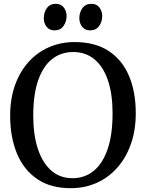

<svg xmlns="http://www.w3.org/2000/svg" viewBox="-20 -971 762 1002"><path d="M354.5 11Q247 12.5 175.5 -35.8Q104 -84 68.5 -169.8Q33 -255.5 33 -367Q33 -455.5 58.2 -526.2Q83.5 -597 129 -647.5Q174.5 -698 236 -724.8Q297.5 -751.5 369.5 -751.5Q475.5 -751.5 546.2 -705.5Q617 -659.5 652.8 -576Q688.5 -492.5 688.5 -380Q688.5 -292 663.5 -220.5Q638.5 -149 593.5 -97.5Q548.5 -46 487.5 -18Q426.5 10 354.5 11ZM359 -41Q421.5 -41 468.5 -79Q515.5 -117 541.5 -192.2Q567.5 -267.5 567.5 -379.5Q567.5 -479.5 543.5 -551Q519.5 -622.5 473.5 -661Q427.5 -699.5 361.5 -699.5Q299 -699.5 252.2 -663Q205.5 -626.5 179.5 -552.8Q153.5 -479 153.5 -367.5Q153.5 -267.5 177.5 -194.5Q201.5 -121.5 247.2 -81.2Q293 -41 359 -41ZM263.5 -812.5Q237.5 -812.5 223 -831.5Q208.5 -850.5 208.5 -877Q208.5 -906 224.5 -928.5Q240.5 -951 271 -951H272Q298 -951 312.8 -932Q327.5 -913 327.5 -887Q327.5 -858 311.2 -835.2Q295 -812.5 264.5 -812.5ZM449.5 -812.5Q423.5 -812.5 408.8 -831.5Q394 -850.5 394 -877Q394 -906 410.2 -928.5Q426.5 -951 457 -951H458Q484 -951 498.8 -932Q513.5 -913 513.5 -887Q513.5 -858 497.2 -835.2Q481 -812.5 450.5 -812.5Z"/></svg>

Font: Merriweather 20pt
Style: Regular
Weight: 400
Version: Version 2.100